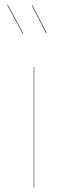

<svg xmlns="http://www.w3.org/2000/svg" viewBox="-20 -805 292 825"><path d="M127 0H125V-517H127ZM79 -662 77 -661 11 -784 13 -785ZM180 -664 178 -663 117 -781 119 -782Z"/></svg>

Font: FiraGO Two
Style: Regular
Weight: 100
Designer: bBox Type
Foundry: bBox Type GmbH
Version: Version 1.001